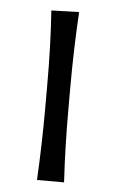

<svg xmlns="http://www.w3.org/2000/svg" viewBox="-44 -551 350 583"><g transform="rotate(5 131.0 -259.5)"><path d="M90.8 0Q93.8 -57.6 95.2 -111.1Q96.7 -164.6 96.7 -228.5V-280.8Q96.7 -348.6 95 -403.8Q93.3 -459 89.4 -516.6L173.8 -519Q170.4 -460.9 168.7 -405Q167 -349.1 167 -280.8V-228.5Q167 -164.6 168.5 -111.1Q169.9 -57.6 173.3 0Z"/></g></svg>

Font: Pinar-DS1-FD Regular
Style: Regular
Weight: 400
Designer: Amin Abedi
Version: Version 3.000